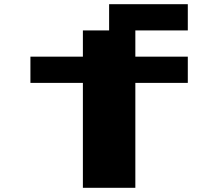

<svg xmlns="http://www.w3.org/2000/svg" viewBox="-20 -1020 1040 915"><path d="M500 -937.5V-1000H687.5H875V-937.5V-875H750H625V-812.5V-750H750H875V-687.5V-625H750H625V-375V-125H500H375V-375V-625H250H125V-687.5V-750H250H375V-812.5V-875H437.5H500Z"/></svg>

Font: Press Start 2P
Style: Regular
Weight: 500
Monospace: yes
Version: Version 2.14